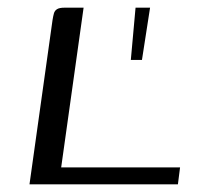

<svg xmlns="http://www.w3.org/2000/svg" viewBox="-20 -480 523 500"><path d="M197.7 -460 139.3 -44H448.9L443.3 0H56.8L116.7 -427.1Q118.5 -438.5 120.5 -445.5Q122.5 -452.4 128.7 -456.2Q134.8 -460 148 -460ZM320.7 -324 333 -460H370.8L349.7 -324Z"/></svg>

Font: Genos Thin
Style: Italic
Weight: 100
Italic angle: -8°
Designer: Robert E. Leuschke
Foundry: Robert E. Leuschke
Version: Version 1.010